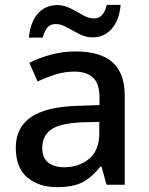

<svg xmlns="http://www.w3.org/2000/svg" viewBox="-20 -761 614 791"><path d="M292 -549Q393 -549 443.5 -504.5Q494 -460 494 -365V0H419L398 -75H394Q359 -31 320.5 -10.5Q282 10 214 10Q141 10 93 -29.5Q45 -69 45 -153Q45 -235 107 -278Q169 -321 298 -325L390 -328V-358Q390 -417 363 -441.5Q336 -466 287 -466Q246 -466 208 -454Q170 -442 135 -425L101 -502Q139 -522 188.5 -535.5Q238 -549 292 -549ZM317 -257Q225 -253 189.5 -226.5Q154 -200 154 -152Q154 -110 179 -91Q204 -72 244 -72Q306 -72 347.5 -107Q389 -142 389 -212V-259ZM99 -606Q105 -670 136 -705Q167 -740 216 -740Q244 -740 270.5 -726.5Q297 -713 321 -699Q345 -685 367 -685Q388 -685 400.5 -699Q413 -713 420 -741H477Q471 -677 440 -642Q409 -607 361 -607Q334 -607 307.5 -620.5Q281 -634 256.5 -648Q232 -662 210 -662Q188 -662 175.5 -648Q163 -634 156 -606Z"/></svg>

Font: Noto Sans Vithkuqi Medium
Style: Regular
Weight: 500
Version: Version 1.001